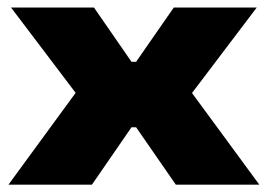

<svg xmlns="http://www.w3.org/2000/svg" viewBox="-20 -502 728 522"><path d="M3 0 203.5 -274V-226L10 -481.5H235.5L337.5 -334H350L452.5 -481.5H678L484.5 -226V-273L685 0H458L350 -156H337.5L230 0Z"/></svg>

Font: Anek Latin Expanded ExtraBold
Style: Regular
Weight: 800
Width: 7
Designer: Yesha Goshar
Foundry: Ek Type
Version: Version 1.003